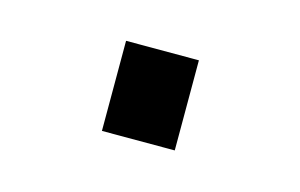

<svg xmlns="http://www.w3.org/2000/svg" viewBox="-35 -183 386 247"><g transform="rotate(15 158.5 -60.0)"><path d="M110 0H207V-120H110Z"/></g></svg>

Font: Plus Jakarta Sans Medium
Style: Regular
Weight: 500
Designer: Gumpita Rahayu
Foundry: Tokotype
Version: Version 2.004; ttfautohint (v1.8.3)